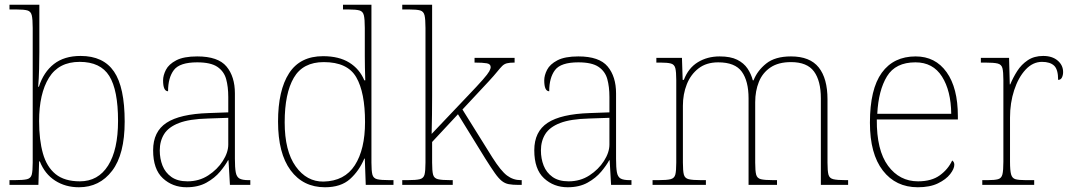

<svg xmlns="http://www.w3.org/2000/svg" viewBox="-20 -780 4520 810"><path d="M313 10Q256 10 212.5 -18Q169 -46 148 -99H145L142 0H20V-20H41Q78 -20 94 -24Q110 -28 114 -43.5Q118 -59 118 -94V-662Q118 -699 114 -715.5Q110 -732 95.5 -736Q81 -740 51 -740H20V-760H146V-560Q146 -532 145 -490Q144 -448 141 -414H144Q164 -476 207.5 -510Q251 -544 320 -544Q416 -544 461 -478Q506 -412 506 -267Q506 -129 453 -59.5Q400 10 313 10ZM317 -15Q394 -15 436 -81.5Q478 -148 478 -270Q478 -400 441 -459.5Q404 -519 316 -519Q228 -519 186.5 -452Q145 -385 145 -269Q145 -190 161 -133Q177 -76 214.5 -45.5Q252 -15 317 -15Z M767 10Q708 10 667 -28Q626 -66 626 -146Q626 -225 682.5 -262Q739 -299 860 -303L943 -306V-371Q943 -414 934 -446.5Q925 -479 897 -498Q869 -517 812 -517Q738 -517 713.5 -484.5Q689 -452 689 -395Q668 -395 668 -441Q668 -462 680 -485.5Q692 -509 723.5 -525.5Q755 -542 812 -542Q900 -542 935.5 -499.5Q971 -457 971 -386V-110Q971 -73 974.5 -53.5Q978 -34 990 -27Q1002 -20 1029 -20H1036V0H950L944 -104H942Q931 -83 908.5 -56Q886 -29 851 -9.5Q816 10 767 10ZM771 -15Q820 -15 858.5 -40Q897 -65 920 -101Q943 -137 943 -170V-283L857 -280Q779 -278 735 -261Q691 -244 672.5 -214.5Q654 -185 654 -145Q654 -111 665.5 -81.5Q677 -52 703 -33.5Q729 -15 771 -15Z M1351 10Q1259 10 1206 -61.5Q1153 -133 1153 -267Q1153 -399 1199.5 -471Q1246 -543 1343 -543Q1410 -543 1453.5 -516Q1497 -489 1517 -441H1521Q1520 -469 1519.5 -495.5Q1519 -522 1519 -543V-662Q1519 -699 1515 -715.5Q1511 -732 1496.5 -736Q1482 -740 1452 -740H1427V-760H1547V-94Q1547 -59 1551 -43.5Q1555 -28 1571 -24Q1587 -20 1624 -20H1640V0H1523L1519 -111H1517Q1495 -59 1456.5 -24.5Q1418 10 1351 10ZM1345 -14Q1434 -16 1477 -83Q1520 -150 1520 -265Q1520 -390 1483 -454Q1446 -518 1346 -518Q1258 -518 1219.5 -452Q1181 -386 1181 -264Q1181 -143 1227.5 -78Q1274 -13 1345 -14Z M1677 0V-20H1698Q1735 -20 1751 -24Q1767 -28 1771 -43.5Q1775 -59 1775 -94V-662Q1775 -699 1771 -715.5Q1767 -732 1752.5 -736Q1738 -740 1708 -740H1677V-760H1803V-374Q1803 -335 1802.5 -296.5Q1802 -258 1801 -215L1951 -373Q1996 -420 2017 -444Q2038 -468 2044 -479Q2050 -490 2050 -497Q2050 -510 2033.5 -513Q2017 -516 1982 -516V-536H2151V-516Q2130 -516 2118.5 -513Q2107 -510 2098.5 -501.5Q2090 -493 2077.5 -477.5Q2065 -462 2042 -437L1931 -318L2057 -116Q2093 -59 2119 -39.5Q2145 -20 2177 -20H2181V0H2167Q2143 0 2126.5 -3Q2110 -6 2096.5 -17Q2083 -28 2067.5 -50Q2052 -72 2028 -110L1912 -298L1803 -181V-94Q1803 -59 1807 -43.5Q1811 -28 1827.5 -24Q1844 -20 1880 -20H1890V0Z M2375 10Q2316 10 2275 -28Q2234 -66 2234 -146Q2234 -225 2290.5 -262Q2347 -299 2468 -303L2551 -306V-371Q2551 -414 2542 -446.5Q2533 -479 2505 -498Q2477 -517 2420 -517Q2346 -517 2321.5 -484.5Q2297 -452 2297 -395Q2276 -395 2276 -441Q2276 -462 2288 -485.5Q2300 -509 2331.5 -525.5Q2363 -542 2420 -542Q2508 -542 2543.5 -499.5Q2579 -457 2579 -386V-110Q2579 -73 2582.5 -53.5Q2586 -34 2598 -27Q2610 -20 2637 -20H2644V0H2558L2552 -104H2550Q2539 -83 2516.5 -56Q2494 -29 2459 -9.5Q2424 10 2375 10ZM2379 -15Q2428 -15 2466.5 -40Q2505 -65 2528 -101Q2551 -137 2551 -170V-283L2465 -280Q2387 -278 2343 -261Q2299 -244 2280.5 -214.5Q2262 -185 2262 -145Q2262 -111 2273.5 -81.5Q2285 -52 2311 -33.5Q2337 -15 2379 -15Z M2733 0V-20H2756Q2793 -20 2809 -24Q2825 -28 2829 -43.5Q2833 -59 2833 -94V-442Q2833 -477 2829 -492.5Q2825 -508 2810.5 -512Q2796 -516 2766 -516H2749V-536H2857L2860 -443H2865Q2884 -493 2924 -517.5Q2964 -542 3016 -542Q3062 -542 3090 -528Q3118 -514 3133.5 -491Q3149 -468 3156 -441H3159Q3175 -482 3212.5 -512Q3250 -542 3317 -542Q3397 -542 3434 -495.5Q3471 -449 3471 -361V-94Q3471 -59 3475 -43.5Q3479 -28 3495.5 -24Q3512 -20 3548 -20H3558V0H3443V-365Q3443 -439 3414 -478.5Q3385 -518 3317 -518Q3264 -518 3230.5 -495.5Q3197 -473 3181.5 -434.5Q3166 -396 3166 -349V-94Q3166 -59 3170 -43.5Q3174 -28 3190 -24Q3206 -20 3243 -20H3258V0H3138V-365Q3138 -438 3109.5 -477.5Q3081 -517 3010 -517Q2960 -517 2927 -491.5Q2894 -466 2877.5 -424.5Q2861 -383 2861 -334V-94Q2861 -59 2865 -43.5Q2869 -28 2885.5 -24Q2902 -20 2938 -20H2958V0Z M3852 10Q3759 10 3704.5 -60.5Q3650 -131 3650 -262Q3650 -404 3700 -473Q3750 -542 3843 -542Q3926 -542 3973.5 -475.5Q4021 -409 4021 -290V-276H3679Q3678 -146 3726.5 -80.5Q3775 -15 3853 -15Q3910 -15 3945 -40.5Q3980 -66 3997 -103Q4006 -97 4006 -85Q4006 -68 3988.5 -45.5Q3971 -23 3937 -6.5Q3903 10 3852 10ZM3993 -300Q3992 -397 3954 -457Q3916 -517 3842 -517Q3758 -517 3722 -458Q3686 -399 3681 -300Z M4124 0V-20H4146Q4176 -20 4190.5 -24Q4205 -28 4209 -44.5Q4213 -61 4213 -98V-442Q4213 -477 4209 -492.5Q4205 -508 4189 -512Q4173 -516 4136 -516H4118V-536H4237L4240 -424H4242Q4254 -453 4271.5 -480.5Q4289 -508 4316 -526Q4343 -544 4381 -544Q4419 -544 4442 -524.5Q4465 -505 4465 -476Q4465 -463 4460 -453Q4455 -443 4444 -443Q4444 -487 4427 -503Q4410 -519 4376 -519Q4337 -519 4306.5 -486Q4276 -453 4258.5 -399.5Q4241 -346 4241 -284V-98Q4241 -61 4245.5 -44.5Q4250 -28 4264 -24Q4278 -20 4308 -20H4343V0Z"/></svg>

Font: Noto Serif Myanmar Thin
Style: Regular
Weight: 100
Designer: Ben Mitchell and the Monotype Design Team
Foundry: Monotype Imaging Inc.
Version: Version 2.106; ttfautohint (v1.8.4.7-5d5b)